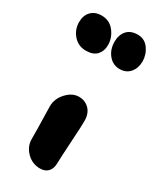

<svg xmlns="http://www.w3.org/2000/svg" viewBox="-203 -798 734 886"><g transform="rotate(30 163.5 -354.5)"><path d="M261.2 -555.2Q225.1 -555.2 201.7 -583.5Q178.2 -611.8 178.2 -653.8Q178.2 -689.9 198 -712.4Q217.8 -734.9 255.9 -734.9Q293 -734.9 314.5 -704.6Q335.9 -674.3 335.9 -638.2Q335.9 -603 315.9 -579.1Q295.9 -555.2 261.2 -555.2ZM84 -550.8Q43 -550.8 17.1 -580.6Q-8.8 -610.4 -8.8 -649.9Q-8.8 -685.5 11.7 -706.8Q32.2 -728 66.9 -728Q109.9 -728 135 -695.3Q160.2 -662.6 160.2 -624Q160.2 -591.8 141.4 -571.3Q122.6 -550.8 84 -550.8ZM171.9 25.9Q130.9 25.9 101.3 -3.9Q71.8 -33.7 71.8 -73.2Q71.8 -127.4 70.3 -177.2Q68.8 -227.1 68.8 -245.1Q68.8 -286.6 98.9 -318.8Q128.9 -351.1 164.1 -351.1Q196.8 -351.1 218.8 -329.1Q240.7 -307.1 241.2 -268.1Q241.7 -246.1 235.8 -152.1Q230 -58.1 230 -37.1Q230 -7.3 215.1 9.3Q200.2 25.9 171.9 25.9Z"/></g></svg>

Font: Shantell Sans Irregular Bouncy
Style: Bold
Weight: 700
Designer: Stephen Nixon, Anya Danilova, Shantell Martin
Foundry: Arrow Type
Version: Version 1.006;[9816181b4]